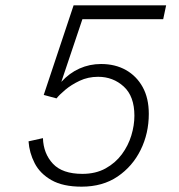

<svg xmlns="http://www.w3.org/2000/svg" viewBox="-20 -688 672 720"><path d="M286 12Q216 12 173 -12.5Q130 -37 110 -76Q90 -115 87 -158L141 -170Q143 -112 178.5 -74Q214 -36 289 -36Q339 -36 376 -56.5Q413 -77 437 -109.5Q461 -142 472.5 -180Q484 -218 484 -254Q484 -327 444 -363.5Q404 -400 348 -400Q310 -400 278.5 -385Q247 -370 224.5 -351Q202 -332 192 -319L144 -332L256 -668H603L592 -616H289L210 -381Q240 -414 278 -431Q316 -448 359 -448Q412 -448 452 -425.5Q492 -403 515 -361.5Q538 -320 538 -261Q538 -188 507.5 -126Q477 -64 421 -26Q365 12 286 12Z"/></svg>

Font: Atkinson Hyperlegible Mono ExtraLight
Style: Italic
Weight: 200
Italic angle: -12°
Monospace: yes
Designer: Elliott Scott, Megan Eiswerth, Linus Boman, Theodore Petrosky, Letters from Sweden
Foundry: Applied Design Works, Letters from Sweden
Version: Version 2.001